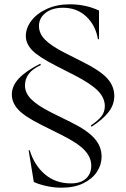

<svg xmlns="http://www.w3.org/2000/svg" viewBox="-20 -747 586 892"><path d="M137 98 113 -49H118Q140 22 189.5 63.5Q239 105 309 105Q355 105 379.5 82.5Q404 60 404 23Q404 -16 373 -49Q342 -82 268 -119L172 -167Q94 -206 64.5 -238Q35 -270 35 -308Q35 -348 68 -383Q101 -418 167 -451L170 -445Q131 -427 113.5 -403.5Q96 -380 96 -350Q96 -316 124 -287Q152 -258 217 -225L310 -179Q385 -142 418.5 -104.5Q452 -67 452 -19Q452 18 430.5 51Q409 84 367 104.5Q325 125 266 125Q229 125 192.5 116.5Q156 108 137 98ZM304 -727Q378 -727 440 -698V-565H435Q424 -630 380.5 -670.5Q337 -711 273 -711Q222 -711 191.5 -687Q161 -663 161 -626Q161 -592 189 -563Q217 -534 282 -501L369 -457Q447 -418 479 -382Q511 -346 511 -301Q511 -261 484.5 -226.5Q458 -192 405 -158L402 -164Q436 -187 451.5 -207Q467 -227 467 -254Q467 -292 435 -325Q403 -358 327 -397L237 -443Q159 -483 129.5 -513.5Q100 -544 100 -580Q100 -617 126 -651Q152 -685 198.5 -706Q245 -727 304 -727Z"/></svg>

Font: Nyght Serif Light
Style: Regular
Weight: 300
Designer: Maksym Kobuzan
Version: Version 0.410